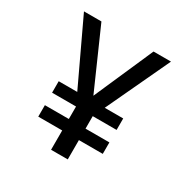

<svg xmlns="http://www.w3.org/2000/svg" viewBox="-159 -843 968 986"><g transform="rotate(30 325.0 -350.0)"><path d="M129 -256.5V-324.5H511.5V-256.5ZM129 -114.5V-182.5H511.5V-114.5ZM271 0V-256.5L62 -700H165.5L320.5 -349L474.5 -700H578L370 -256.5V0Z"/></g></svg>

Font: Trispace Thin
Style: Regular
Weight: 400
Version: Version 1.210